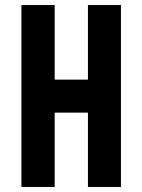

<svg xmlns="http://www.w3.org/2000/svg" viewBox="-20 -742 565 762"><path d="M65 -722H197V-426H329V-722H460V0H329V-295H197V0H65Z"/></svg>

Font: PostBus
Style: Regular
Weight: 400
Designer: Peter Wiegel
Version: Version 1.001